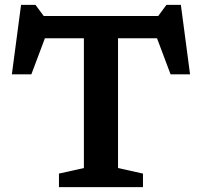

<svg xmlns="http://www.w3.org/2000/svg" viewBox="-20 -773 834 793"><path d="M570.5 -56V0H223.5V-56L326.5 -79V-615H165.5L109.5 -466H29L67 -753H126.5L160.5 -707H633.5L667.5 -753H727L765 -466H684.5L628.5 -615H467.5V-79Z"/></svg>

Font: Newsreader 6pt Medium
Style: Regular
Weight: 500
Designer: Hugues Gentile
Foundry: Production Type
Version: Version 1.003; ttfautohint (v1.8.3)